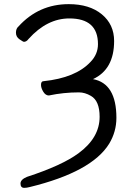

<svg xmlns="http://www.w3.org/2000/svg" viewBox="-20 -739 640 927"><path d="M97 168Q79 168 79 147Q79 128 110 115Q279 60 359 1Q461 -74 461 -175Q461 -252 419 -276Q390 -293 361 -293Q287 -293 216 -278Q200 -278 189 -296Q178 -314 178 -329Q178 -347 190 -347Q345 -363 417 -440Q453 -477 453 -526Q453 -650 315 -650Q207 -650 118 -551Q108 -537 95 -537Q92 -537 74.5 -549Q57 -561 57 -581Q57 -601 69 -611Q167 -719 312 -719Q412 -719 471.5 -670Q531 -621 531 -541Q531 -404 429 -357Q542 -336 542 -170Q542 -103 507 -45Q423 91 124 164Q109 168 97 168Z"/></svg>

Font: LXGW WenKai TC
Style: Bold
Weight: 700
Designer: LXGW / Fontworks Inc.
Foundry: LXGW / Fontworks Inc.
Version: Version 1.330;April 28, 2024